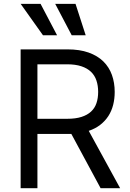

<svg xmlns="http://www.w3.org/2000/svg" viewBox="-20 -986 679 1006"><path d="M88.1 -727.3H333.8Q397.7 -727.3 444.4 -710.6Q491.1 -693.9 521.5 -664.1Q551.8 -634.2 566.4 -593.4Q581 -552.6 581 -504.3Q581 -468 572.8 -436.1Q564.6 -404.1 547.8 -378Q530.9 -351.9 505.3 -332Q479.8 -312.1 445 -300.4L609.4 0H507.1L353.7 -284.4Q349.1 -284.1 344.6 -284.1Q340.2 -284.1 335.2 -284.1H176.1V0H88.1ZM332.4 -363.6Q376.1 -363.6 406.8 -373.4Q437.5 -383.2 457 -401.3Q476.6 -419.4 485.4 -445.5Q494.3 -471.6 494.3 -504.3Q494.3 -536.9 485.4 -563.7Q476.6 -590.6 456.9 -609.6Q437.1 -628.6 406.2 -638.8Q375.4 -649.1 331 -649.1H176.1V-363.6ZM269.2 -965.9H375.7L429 -801.1H355.8ZM88.1 -965.9H192.5L279.1 -801.1H205.3Z"/></svg>

Font: Fast_Sans-Dotted
Style: Regular
Weight: 400
Version: Version 3.018